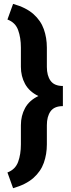

<svg xmlns="http://www.w3.org/2000/svg" viewBox="-20 -800 367 996"><path d="M47.9 176.3 18.6 94.7Q59.6 79.1 74 39.8Q88.4 0.5 88.4 -51.3V-150.4Q88.4 -199.7 110.1 -239.5Q131.8 -279.3 179.2 -301.8Q131.8 -324.7 110.1 -364.5Q88.4 -404.3 88.4 -453.1V-552.7Q88.4 -604.5 74 -644Q59.6 -683.6 18.6 -698.7L47.9 -779.8Q114.7 -761.2 153.1 -727.3Q191.4 -693.4 207.3 -648.7Q223.1 -604 223.1 -552.7V-453.1Q223.1 -407.7 242.4 -380.9Q261.7 -354 306.2 -354V-249.5Q261.7 -249.5 242.4 -222.7Q223.1 -195.8 223.1 -150.4V-51.3Q223.1 0 207.3 44.7Q191.4 89.4 153.1 123.3Q114.7 157.2 47.9 176.3Z"/></svg>

Font: Vazirmatn UI ExtraBold
Style: Regular
Weight: 800
Designer: Saber Rastikerdar
Foundry: Saber Rastikerdar
Version: Version 33.003